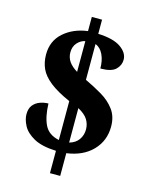

<svg xmlns="http://www.w3.org/2000/svg" viewBox="-124 -839 776 996"><g transform="rotate(15 264.0 -340.5)"><path d="M243 -41Q166 -44 123 -68Q80 -92 63 -124.5Q46 -157 46 -185Q46 -216 60.5 -234Q75 -252 97.5 -260Q120 -268 142 -268Q144 -198 165 -154.5Q186 -111 243 -99V-308Q173 -339 134 -370Q95 -401 79.5 -435Q64 -469 64 -511Q64 -584 115 -629Q166 -674 243 -684V-760H298V-684Q380 -681 420 -653Q460 -625 460 -588Q460 -558 437 -535.5Q414 -513 355 -513Q355 -556 340 -587.5Q325 -619 298 -629V-437Q347 -414 390 -388.5Q433 -363 460 -326.5Q487 -290 487 -236Q487 -160 436.5 -107.5Q386 -55 298 -43V79H243ZM243 -630Q220 -626 201.5 -606Q183 -586 183 -554Q183 -527 197.5 -505.5Q212 -484 243 -465ZM298 -100Q331 -109 348 -133Q365 -157 365 -188Q365 -217 350 -241Q335 -265 298 -285Z"/></g></svg>

Font: Noto Serif Myanmar SemiCondensed ExtraBold
Style: Regular
Weight: 800
Width: 4
Designer: Ben Mitchell and the Monotype Design Team
Foundry: Monotype Imaging Inc.
Version: Version 2.106; ttfautohint (v1.8.4.7-5d5b)